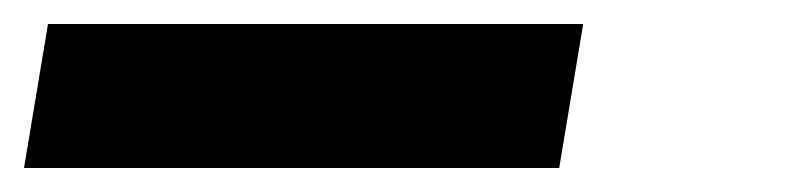

<svg xmlns="http://www.w3.org/2000/svg" viewBox="-35 75 655 160"><path d="M-15 215 5 95H451L431 215Z"/></svg>

Font: Iosevka SS04 Hv Ex Obl
Style: Regular
Weight: 900
Width: 7
Italic angle: -9°
Monospace: yes
Designer: Belleve Invis
Foundry: Belleve Invis
Version: Version 19.0.0; ttfautohint (v1.8.4)